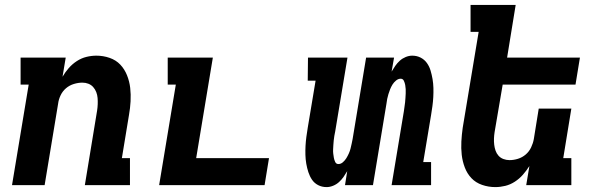

<svg xmlns="http://www.w3.org/2000/svg" viewBox="-20 -755 2440 783"><path d="M29 0 97 -410H64V-520H248L235 -442Q246 -461 260.5 -477.5Q275 -494 293.5 -506Q312 -518 332.5 -523Q353 -528 373 -528Q401 -528 427 -519Q453 -510 470.5 -491.5Q488 -473 498 -448Q508 -423 511 -396.5Q514 -370 512.5 -342Q511 -314 506 -286L477 -110H510V0H326L376 -304Q378 -317 378.5 -330Q379 -343 378 -355.5Q377 -368 372.5 -379.5Q368 -391 360 -400Q352 -409 340.5 -413.5Q329 -418 316 -418Q299 -418 281 -412.5Q263 -407 249 -395Q235 -383 227 -366Q219 -349 217 -332L162 0Z M629 0 697 -410H664V-520H848L780 -110H1077L1059 0Z M1312 8Q1293 8 1277.5 0Q1262 -8 1252.5 -22Q1243 -36 1237.5 -53Q1232 -70 1229 -87.5Q1226 -105 1225.5 -123.5Q1225 -142 1226 -160.5Q1227 -179 1229.5 -197.5Q1232 -216 1235 -234L1267 -426H1235L1236 -520H1397L1347 -219Q1345 -210 1343.5 -201Q1342 -192 1341 -182.5Q1340 -173 1339.5 -164Q1339 -155 1338.5 -146Q1338 -137 1339 -128.5Q1340 -120 1341.5 -111.5Q1343 -103 1347 -94.5Q1351 -86 1360 -86Q1370 -86 1378.5 -93.5Q1387 -101 1392.5 -110Q1398 -119 1402.5 -129Q1407 -139 1409.5 -149Q1412 -159 1414 -168.5Q1416 -178 1418 -188L1473 -520H1587L1577 -463Q1584 -475 1592 -486.5Q1600 -498 1610.5 -507.5Q1621 -517 1634.5 -522.5Q1648 -528 1661 -528Q1680 -528 1695.5 -520Q1711 -512 1721 -498Q1731 -484 1736 -467Q1741 -450 1744 -432.5Q1747 -415 1747.5 -396.5Q1748 -378 1747 -359.5Q1746 -341 1743.5 -322.5Q1741 -304 1738 -286L1706 -94H1738V0H1577L1627 -301Q1628 -310 1629.5 -319Q1631 -328 1632 -337.5Q1633 -347 1633.5 -356Q1634 -365 1634.5 -374Q1635 -383 1634.5 -391.5Q1634 -400 1632.5 -408.5Q1631 -417 1627 -425.5Q1623 -434 1614 -434Q1604 -434 1595 -426.5Q1586 -419 1580.5 -410Q1575 -401 1571 -391Q1567 -381 1564 -371Q1561 -361 1559 -351.5Q1557 -342 1556 -332L1501 0H1387L1396 -57Q1389 -45 1381 -33.5Q1373 -22 1362.5 -12.5Q1352 -3 1338.5 2.5Q1325 8 1312 8Z M2000 8Q1972 8 1946 -1Q1920 -10 1902.5 -28.5Q1885 -47 1875.5 -72Q1866 -97 1863 -123.5Q1860 -150 1861.5 -178Q1863 -206 1867 -234L1932 -625H1899V-735H2083L2048 -520H2345L2327 -410H2030L1997 -216Q1995 -203 1994.5 -190Q1994 -177 1995.5 -164.5Q1997 -152 2001 -140.5Q2005 -129 2013 -120Q2021 -111 2033 -106.5Q2045 -102 2058 -102Q2075 -102 2092.5 -107.5Q2110 -113 2124 -125Q2138 -137 2146 -154Q2154 -171 2157 -188L2177 -312H2310L2277 -110H2310V0H2126L2139 -78Q2127 -59 2112.5 -42.5Q2098 -26 2079.5 -14Q2061 -2 2040.5 3Q2020 8 2000 8Z"/></svg>

Font: Iosevka HT Extrabold Extended
Style: Italic
Weight: 800
Width: 7
Italic angle: -9°
Monospace: yes
Designer: Belleve Invis
Foundry: Belleve Invis
Version: Version 32.3.0; ttfautohint (v1.8.4)